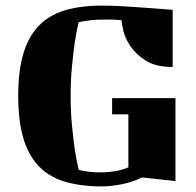

<svg xmlns="http://www.w3.org/2000/svg" viewBox="-20 -650 701 685"><path d="M596 -411Q536 -411 500.5 -433.5Q465 -456 445.5 -485Q426 -514 420 -541Q414 -568 413 -578Q394 -580 376 -580H344Q324 -580 309 -578.5Q294 -577 283 -575Q271 -573 261 -571Q252 -536 246 -494Q241 -458 236.5 -410Q232 -362 232 -308Q232 -253 236.5 -205.5Q241 -158 246 -122Q252 -80 261 -44Q272 -41 285 -39Q296 -37 311 -36Q326 -35 344 -35Q364 -35 389 -39Q414 -43 438 -53V-242H380V-300H606V-4L487 -17Q452 0 413.5 7.5Q375 15 344 15Q266 15 209.5 -2.5Q153 -20 116.5 -59Q80 -98 62.5 -159.5Q45 -221 45 -308Q45 -395 62.5 -456Q80 -517 116.5 -556Q153 -595 209.5 -612.5Q266 -630 344 -630Q378 -630 421.5 -627.5Q465 -625 504 -622Q550 -618 596 -615Z"/></svg>

Font: Bigshot One
Style: Regular
Weight: 400
Designer: Gesine Todt
Foundry: Gesine Todt
Version: Version 1.001